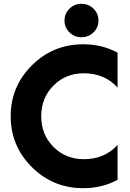

<svg xmlns="http://www.w3.org/2000/svg" viewBox="-20 -974 679 1006"><path d="M408 -954Q444 -954 470 -928.5Q496 -903 496 -866Q496 -830 470 -804.5Q444 -779 408 -779H406Q370 -779 344 -804.5Q318 -830 318 -866Q318 -903 344 -928.5Q370 -954 406 -954ZM419 -140Q529 -140 596 -215V-32Q516 12 416 12Q258 12 147 -98.5Q36 -209 36 -365Q36 -521 147 -631.5Q258 -742 416 -742Q516 -742 596 -698V-515Q529 -590 419 -590Q324 -590 260 -525.5Q196 -461 196 -365Q196 -269 260 -204.5Q324 -140 419 -140Z"/></svg>

Font: Freely
Style: Bold
Weight: 700
Designer: Kris Sowersby
Foundry: Klim Type Foundry
Version: Version 1.006;hotconv 1.0.113;makeotfexe 2.5.65598;200799169